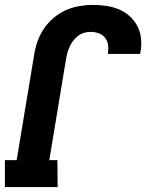

<svg xmlns="http://www.w3.org/2000/svg" viewBox="-21 -763 641 783"><path d="M214 0H-1V-110H47L118 -538Q122 -566 131.5 -593Q141 -620 157 -644.5Q173 -669 196.5 -689Q220 -709 246.5 -721Q273 -733 301.5 -738Q330 -743 357 -743Q385 -743 412 -739Q439 -735 463.5 -725Q488 -715 507.5 -697.5Q527 -680 539 -657Q551 -634 554 -607Q557 -580 552 -552L551 -543H419V-547Q422 -564 419.5 -580.5Q417 -597 407 -609.5Q397 -622 381 -627.5Q365 -633 348 -633Q335 -633 321.5 -629Q308 -625 296.5 -616Q285 -607 276.5 -595.5Q268 -584 262.5 -571.5Q257 -559 253.5 -546Q250 -533 248 -520L180 -110H213Z"/></svg>

Font: Iosevka HT Extrabold Extended
Style: Italic
Weight: 800
Width: 7
Italic angle: -9°
Monospace: yes
Designer: Belleve Invis
Foundry: Belleve Invis
Version: Version 32.3.0; ttfautohint (v1.8.4)